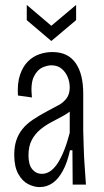

<svg xmlns="http://www.w3.org/2000/svg" viewBox="-20 -752 423 782"><path d="M141 10Q119 10 95 -2Q71 -14 54.5 -43.5Q38 -73 38 -122Q38 -155 46.5 -180.5Q55 -206 71.5 -226.5Q88 -247 114 -264.5Q140 -282 174 -300Q199 -313 219 -324Q239 -335 251.5 -352Q264 -369 264 -396Q264 -418 255.5 -438.5Q247 -459 230.5 -472.5Q214 -486 189 -486Q173 -486 152.5 -477Q132 -468 118 -440Q104 -412 110 -355L53 -363Q50 -413 61.5 -447Q73 -481 93.5 -501.5Q114 -522 140 -531Q166 -540 193 -540Q226 -540 249.5 -528.5Q273 -517 288.5 -494.5Q304 -472 311.5 -441Q319 -410 319 -370V-219Q320 -191 321 -152Q322 -113 325 -72.5Q328 -32 330 0H276Q276 -33 275.5 -70Q275 -107 275 -140H265Q254 -89 235.5 -55.5Q217 -22 193.5 -6Q170 10 141 10ZM151 -44Q169 -44 185 -55Q201 -66 215 -87.5Q229 -109 241.5 -140.5Q254 -172 264 -211V-316L293 -338Q288 -318 272 -304Q256 -290 233.5 -278Q211 -266 187.5 -253.5Q164 -241 143 -223.5Q122 -206 109 -181Q96 -156 96 -119Q96 -81 111.5 -62.5Q127 -44 151 -44ZM89 -732 189 -647 290 -732V-670L189 -585L89 -670Z"/></svg>

Font: Bricolage Grotesque Condensed ExtraLight
Style: Regular
Weight: 250
Width: 3
Designer: Mathieu Triay
Foundry: Atelier Triay
Version: Version 1.000;gftools[0.9.30]